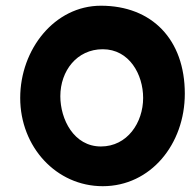

<svg xmlns="http://www.w3.org/2000/svg" viewBox="-20 -703 678 668"><path d="M189.9 -368.2C189.9 -456.5 247.6 -531.7 337.4 -531.7C429.7 -531.7 478 -444.3 478 -362.3C478 -276.4 422.9 -193.4 331.1 -193.4C236.8 -193.4 189.9 -288.1 189.9 -368.2ZM50.3 -362.3C50.3 -191.9 175.8 -55.2 337.4 -55.2C504.4 -55.2 623 -201.7 623 -377C623 -565.4 508.8 -683.1 331.1 -683.1C169.9 -683.1 50.3 -531.2 50.3 -362.3Z"/></svg>

Font: Luckiest Guy
Style: Regular
Weight: 400
Designer: Astigmatic (AOETI)
Foundry: Astigmatic (AOETI)
Version: Version 1.001